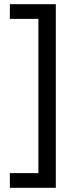

<svg xmlns="http://www.w3.org/2000/svg" viewBox="-20 -736 363 915"><path d="M27 89V159H246V-716H27V-646H163V89Z"/></svg>

Font: Noto Sans Lao UI SemCond
Style: Regular
Weight: 400
Width: 4
Designer: Monotype Design Team
Foundry: Monotype Imaging Inc.
Version: Version 2.000